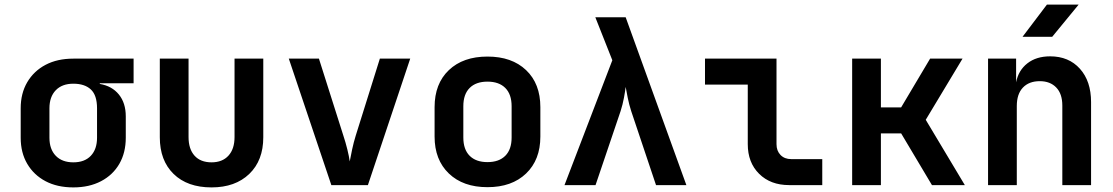

<svg xmlns="http://www.w3.org/2000/svg" viewBox="-20 -805 4840 835"><path d="M299 10Q229 10 178 -17Q127 -44 98.5 -92.5Q70 -141 70 -206V-334Q70 -399 98.5 -447.5Q127 -496 178 -523Q229 -550 299 -550H561V-443H414V-440Q467 -431 497 -394Q527 -357 527 -299V-206Q527 -141 499 -92.5Q471 -44 419.5 -17Q368 10 299 10ZM299 -99Q348 -99 375 -127.5Q402 -156 402 -206V-334Q402 -391 375 -416Q348 -441 299 -441Q250 -441 222.5 -412.5Q195 -384 195 -334V-206Q195 -156 222.5 -127.5Q250 -99 299 -99Z M900 10Q795 10 735 -48.5Q675 -107 675 -208V-550H800V-209Q800 -157 826 -128Q852 -99 900 -99Q947 -99 973.5 -128Q1000 -157 1000 -209V-550H1125V-208Q1125 -107 1064 -48.5Q1003 10 900 10Z M1421 0 1236 -550H1367L1473 -216Q1483 -186 1490.5 -155.5Q1498 -125 1501 -103Q1505 -125 1511.5 -155.5Q1518 -186 1527 -215L1632 -550H1764L1580 0Z M2100 9Q1994 9 1932 -50.5Q1870 -110 1870 -211V-339Q1870 -441 1932 -500Q1994 -559 2100 -559Q2206 -559 2268 -500Q2330 -441 2330 -339V-211Q2330 -110 2268 -50.5Q2206 9 2100 9ZM2100 -100Q2150 -100 2177.5 -127.5Q2205 -155 2205 -207V-343Q2205 -395 2177.5 -422.5Q2150 -450 2100 -450Q2050 -450 2022.5 -422.5Q1995 -395 1995 -343V-207Q1995 -155 2022.5 -127.5Q2050 -100 2100 -100Z M2435 0 2643 -543 2569 -730H2701L2965 0H2833L2725 -322Q2716 -350 2710 -379.5Q2704 -409 2701 -427Q2699 -409 2693.5 -379.5Q2688 -350 2679 -322L2570 0Z M3412 0Q3331 0 3281.5 -49Q3232 -98 3232 -178V-437H3046V-550H3357V-178Q3357 -149 3374.5 -131Q3392 -113 3421 -113H3556V0Z M3686 0V-550H3811V-338H3899L4025 -550H4166L4006 -284L4176 0H4033L3899 -225H3811V0Z M4277 0V-550H4399V-447Q4409 -499 4448 -529.5Q4487 -560 4547 -560Q4628 -560 4676.5 -506Q4725 -452 4725 -361V0H4600V-346Q4600 -397 4573.5 -424.5Q4547 -452 4502 -452Q4455 -452 4428.5 -424Q4402 -396 4402 -344V0ZM4427 -645 4533 -785H4671L4556 -645Z"/></svg>

Font: JetBrains Mono NL
Style: Bold
Weight: 700
Monospace: yes
Designer: Philipp Nurullin, Konstantin Bulenkov
Foundry: JetBrains
Version: Version 2.305; ttfautohint (v1.8.4.7-5d5b)